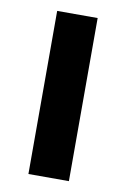

<svg xmlns="http://www.w3.org/2000/svg" viewBox="-68 -582 409 625"><g transform="rotate(10 136.5 -269.5)"><path d="M204.1 0V-539.1H70.3V0Z"/></g></svg>

Font: Winston SemiBold
Style: Regular
Weight: 600
Designer: Vernon Adams, Kim Jin-seong, David Berlow, Cristiano Sobral
Foundry: The Winston Project Authors
Version: Version 3.004